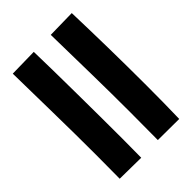

<svg xmlns="http://www.w3.org/2000/svg" viewBox="-58 -905 1022 1022"><g transform="rotate(45 453.0 -394.5)"><path d="M53 -454 50 -615Q175 -619 319 -621.5Q463 -624 601 -624Q738 -624 853 -621L852 -461Q797 -461 746 -461.5Q695 -462 644 -462Q501 -462 357.5 -459.5Q214 -457 53 -454ZM56 -165 53 -326Q117 -328 198.5 -329Q280 -330 369.5 -331Q459 -332 548 -332.5Q637 -333 715 -333Q754 -333 790 -332.5Q826 -332 856 -332L854 -172Q810 -172 765 -172.5Q720 -173 676 -173Q515 -173 357 -170Q199 -167 56 -165Z"/></g></svg>

Font: Mochiy Pop P One
Style: Regular
Weight: 400
Designer: FONTDASU
Foundry: FONTDASU / Google Inc. / Adobe
Version: Version 2.000